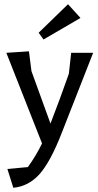

<svg xmlns="http://www.w3.org/2000/svg" viewBox="-20 -689 466 909"><path d="M15 111 112 102Q151 48 179 -10L10 -439L117 -446L129 -352L219 -104Q264 -220 306 -340L317 -439H421L272 -59Q219 77 167.5 135Q116 193 43 200ZM186 -502 163 -534 302 -669 361 -604Z"/></svg>

Font: Galdeano
Style: Regular
Weight: 400
Designer: Dario Manuel Muhafara
Foundry: Dario Manuel Muhafara
Version: Version 1.001